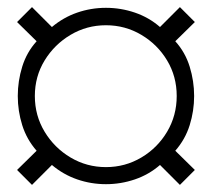

<svg xmlns="http://www.w3.org/2000/svg" viewBox="-20 -619 596 540"><path d="M70 -99 28 -141 83 -195Q55 -227 42.5 -267Q30 -307 30 -349Q30 -391 42.5 -431.5Q55 -472 83 -503L28 -557L70 -599L126 -543Q158 -570 197 -583.5Q236 -597 278 -597Q320 -597 359.5 -583.5Q399 -570 430 -543L486 -599L528 -557L473 -503Q501 -472 513.5 -431.5Q526 -391 526 -349Q526 -307 513.5 -267Q501 -227 473 -195L528 -141L486 -99L430 -155Q399 -128 359.5 -114.5Q320 -101 278 -101Q236 -101 197 -114.5Q158 -128 126 -155ZM278 -149Q332 -149 377.5 -176Q423 -203 450 -248.5Q477 -294 477 -349Q477 -404 450 -449Q423 -494 377.5 -521Q332 -548 278 -548Q224 -548 178.5 -521Q133 -494 105.5 -449Q78 -404 78 -349Q78 -294 105.5 -248.5Q133 -203 178.5 -176Q224 -149 278 -149Z"/></svg>

Font: Archivo Expanded Thin
Style: Regular
Weight: 250
Width: 7
Designer: Hector Gatti
Foundry: Omnibus-Type
Version: Version 2.001